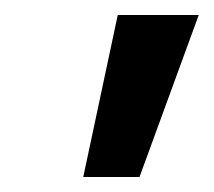

<svg xmlns="http://www.w3.org/2000/svg" viewBox="-20 -720 285 256"><path d="M137 -700H245L166 -484H91Z"/></svg>

Font: PT Sans
Style: Bold Italic
Weight: 700
Italic angle: -12°
Designer: A.Korolkova, O.Umpeleva, V.Yefimov
Foundry: ParaType Ltd
Version: Version 2.003W OFL